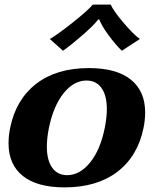

<svg xmlns="http://www.w3.org/2000/svg" viewBox="-20 -802 657 832"><path d="M196 -633Q232 -654 296 -705Q360 -756 382 -782H460Q470 -757 513.5 -705.5Q557 -654 586 -633L508 -582Q480 -609 450 -650Q420 -691 410 -718H406Q386 -692 339 -651Q292 -610 253 -582ZM17 -181Q17 -214 24 -248Q49 -371 137 -439Q225 -507 365 -507Q485 -507 547 -457Q609 -407 609 -315Q609 -282 602 -248Q577 -125 488.5 -57.5Q400 10 260 10Q141 10 79 -39.5Q17 -89 17 -181ZM434 -248Q443 -293 443 -329Q443 -388 420 -420.5Q397 -453 355 -453Q300 -453 256 -398.5Q212 -344 192 -248Q183 -203 183 -167Q183 -108 206 -75.5Q229 -43 271 -43Q326 -43 370.5 -98Q415 -153 434 -248Z"/></svg>

Font: Trirong ExtraBold
Style: Italic
Weight: 800
Italic angle: -12°
Designer: Katatrad Team
Foundry: CadsonDemak
Version: Version 1.001